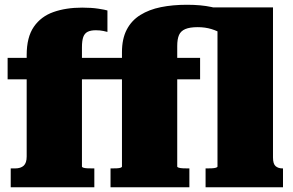

<svg xmlns="http://www.w3.org/2000/svg" viewBox="-20 -786 1228 806"><path d="M12 -543H460V-453H12ZM324 -87Q324 -84 330 -82Q336 -80 346.5 -79.5Q357 -79 370 -79H376V0H25V-79H43Q67 -79 79.5 -90.5Q92 -102 92 -129V-555Q92 -630 122 -673.5Q152 -717 204.5 -735.5Q257 -754 325 -754Q364 -754 393 -749.5Q422 -745 431 -742V-652Q428 -653 414 -656Q400 -659 382 -659Q361 -659 348 -652.5Q335 -646 329.5 -630.5Q324 -615 324 -587ZM413 -543H820V-453H413ZM843 0V-79H849Q860 -79 870 -79.5Q880 -80 886.5 -82Q893 -84 893 -87V-701L804 -755H1126V-125Q1126 -98 1137 -88.5Q1148 -79 1166 -79H1168V0ZM775 0H444V-79H448Q461 -79 471 -79.5Q481 -80 486.5 -82Q492 -84 492 -87V-567Q492 -623 512 -661.5Q532 -700 569 -723Q606 -746 655.5 -756Q705 -766 765 -766Q824 -766 868 -756.5Q912 -747 944.5 -732Q977 -717 998 -701L946 -610Q934 -629 914 -642.5Q894 -656 867.5 -664Q841 -672 810 -672Q777 -672 758 -664Q739 -656 731.5 -639Q724 -622 724 -593V-87Q724 -84 730.5 -82Q737 -80 747.5 -79.5Q758 -79 769 -79H775Z"/></svg>

Font: Roboto Serif Black
Style: Regular
Weight: 900
Designer: Greg Gazdowicz
Foundry: Commercial Type
Version: Version 1.008